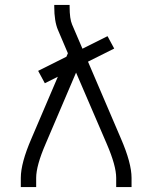

<svg xmlns="http://www.w3.org/2000/svg" viewBox="-20 -755 615 775"><path d="M64 0V-37Q64 -97 107 -196L254 -540L214 -634Q199 -669 199 -728V-735H261V-728Q261 -679 271 -656L468 -196Q511 -97 511 -37V0H449V-37Q449 -86 411 -174L287 -462L164 -174Q126 -86 126 -37V0ZM161 -419 134 -469 414 -609 441 -559Z"/></svg>

Font: Jozsika Light
Style: Regular
Weight: 300
Monospace: yes
Designer: Belleve Invis
Foundry: Belleve Invis
Version: 2.1.0